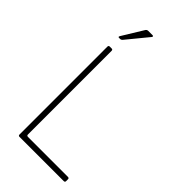

<svg xmlns="http://www.w3.org/2000/svg" viewBox="-258 -902 967 967"><g transform="rotate(45 226.0 -418.0)"><path d="M180 -836H210Q214 -836 215.5 -833.5Q217 -831 214 -827L122 -715Q116 -707 108 -707H100Q92 -707 97 -716L165 -827Q170 -836 180 -836ZM413 0H98Q90 0 90 -9V-634Q90 -643 98 -643H112Q120 -643 120 -634V-38Q120 -30 129 -30H413Q422 -30 422 -22V-8Q422 0 413 0Z"/></g></svg>

Font: Rajdhani Light
Style: Regular
Weight: 300
Designer: Satya Rajpurohit, Jyotish Sonowal
Foundry: Indian Type Foundry
Version: Version 1.201;PS 1.0;hotconv 1.0.78;makeotf.lib2.5.61930; tt